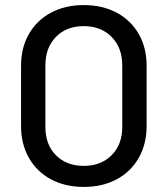

<svg xmlns="http://www.w3.org/2000/svg" viewBox="-20 -728 662 757"><path d="M63 -231V-469Q63 -540 94 -594Q125 -648 181 -678Q237 -708 310 -708Q384 -708 440 -678Q496 -648 527 -594Q558 -540 558 -469V-231Q558 -160 527 -105.5Q496 -51 440 -21Q384 9 310 9Q237 9 181 -21Q125 -51 94 -105.5Q63 -160 63 -231ZM462 -227V-470Q462 -540 420 -582.5Q378 -625 310 -625Q242 -625 200.5 -582.5Q159 -540 159 -470V-227Q159 -158 200.5 -116Q242 -74 310 -74Q378 -74 420 -116Q462 -158 462 -227Z"/></svg>

Font: Barlow_Medium_SS
Style: Regular
Weight: 500
Designer: Jeremy Tribby
Foundry: Jeremy Tribby
Version: Version 1.101 August 23, 2024